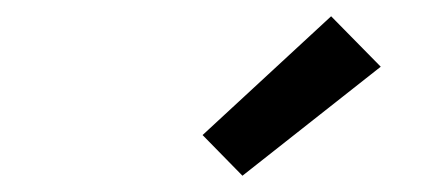

<svg xmlns="http://www.w3.org/2000/svg" viewBox="-20 -801 540 236"><path d="M278 -585 229 -635 387 -781 448 -719Z"/></svg>

Font: Iosevka Curly Slab SmBdObl
Style: Regular
Weight: 600
Italic angle: -9°
Monospace: yes
Designer: Belleve Invis
Foundry: Belleve Invis
Version: Version 11.0.0; ttfautohint (v1.8.3)